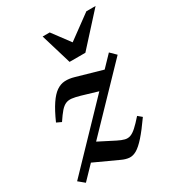

<svg xmlns="http://www.w3.org/2000/svg" viewBox="-174 -782 818 894"><g transform="rotate(-30 235.0 -334.5)"><path d="M-6.5 -16 421.5 -461.5 451.5 -432 25.5 10.5ZM70.5 -290 45 -302Q68.5 -355 89.8 -386.5Q111 -418 132.2 -432.5Q153.5 -447 176.5 -448.2Q199.5 -449.5 227 -441.5L390 -395L324 -318L207.5 -352.5Q181.5 -360 164 -362Q146.5 -364 132.5 -358Q118.5 -352 104.2 -335.8Q90 -319.5 70.5 -290ZM219 -1 78.5 -65.5 149 -138.5 247 -88.5Q268.5 -77.5 283.8 -73.8Q299 -70 313.2 -75Q327.5 -80 345 -95.8Q362.5 -111.5 387.5 -140L408.5 -122.5Q372 -70.5 345.5 -40.8Q319 -11 298.5 0.8Q278 12.5 259 10.8Q240 9 219 -1ZM476 -680 326 -515H241L191.5 -680H229.5L307 -576H284.5L426.5 -680Z"/></g></svg>

Font: Newsreader 16pt 16pt Medium
Style: Italic
Weight: 500
Italic angle: -17°
Version: Version 1.003